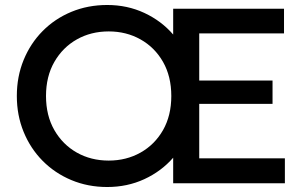

<svg xmlns="http://www.w3.org/2000/svg" viewBox="-20 -735 1228 770"><path d="M410 15Q332.5 15 266.2 -12.8Q200 -40.5 151 -90Q102 -139.5 74.8 -206Q47.5 -272.5 47.5 -350Q47.5 -428 74.8 -494.5Q102 -561 151 -610.5Q200 -660 266.2 -687.5Q332.5 -715 410 -715Q490.5 -715 558.8 -683.2Q627 -651.5 674.5 -596.5V-700H1119V-601H779V-412H1073V-318.5H779V-100H1122.5V0H674.5V-102.5Q627 -48 558.8 -16.5Q490.5 15 410 15ZM416 -91Q486.5 -91 543.5 -123Q600.5 -155 633.8 -213.2Q667 -271.5 667 -350Q667 -428.5 633.8 -486.8Q600.5 -545 543.5 -577Q486.5 -609 416 -609Q345 -609 288.2 -577Q231.5 -545 198 -486.8Q164.5 -428.5 164.5 -350Q164.5 -271.5 198 -213.2Q231.5 -155 288.2 -123Q345 -91 416 -91Z"/></svg>

Font: Geologica
Style: Regular
Weight: 400
Designer: Sindre Bremnes, Frode Helland
Foundry: Monokrom Skriftforlag AS
Version: Version 1.010; ttfautohint (v1.8.4.7-5d5b);gftools[0.9.28]